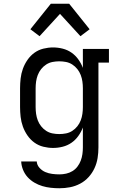

<svg xmlns="http://www.w3.org/2000/svg" viewBox="-20 -781 640 1024"><path d="M297 223Q274 223 251 220.5Q228 218 206 211.5Q184 205 163.5 193Q143 181 127.5 164Q112 147 103 125Q94 103 93 80H176Q177 99 190.5 114Q204 129 221.5 136.5Q239 144 258.5 146.5Q278 149 297 149Q315 149 333 145Q351 141 366.5 131.5Q382 122 393 107.5Q404 93 410.5 76Q417 59 419.5 41Q422 23 422 5V-101Q413 -77 397.5 -55.5Q382 -34 361 -19.5Q340 -5 314.5 1.5Q289 8 263 8Q237 8 211 1.5Q185 -5 163.5 -20.5Q142 -36 126.5 -58.5Q111 -81 102 -106Q93 -131 90 -157.5Q87 -184 87 -210V-310Q87 -336 90 -362.5Q93 -389 102 -414Q111 -439 126.5 -461.5Q142 -484 163.5 -499.5Q185 -515 211 -521.5Q237 -528 263 -528Q289 -528 314.5 -521.5Q340 -515 361 -500.5Q382 -486 397.5 -464.5Q413 -443 422 -419V-520H561V-447H505V5Q505 34 500.5 62Q496 90 484 116Q472 142 452.5 163.5Q433 185 407.5 198.5Q382 212 354 217.5Q326 223 297 223ZM296 -66Q314 -66 332 -69.5Q350 -73 365.5 -83Q381 -93 392.5 -107.5Q404 -122 410.5 -139Q417 -156 419.5 -174Q422 -192 422 -210V-310Q422 -328 419.5 -346Q417 -364 410.5 -381Q404 -398 392.5 -412.5Q381 -427 365.5 -437Q350 -447 332 -450.5Q314 -454 296 -454Q278 -454 260 -450.5Q242 -447 226.5 -437Q211 -427 199.5 -412.5Q188 -398 181.5 -381Q175 -364 172.5 -346Q170 -328 170 -310V-210Q170 -192 172.5 -174Q175 -156 181.5 -139Q188 -122 199.5 -107.5Q211 -93 226.5 -83Q242 -73 260 -69.5Q278 -66 296 -66ZM191 -588 142 -625 251 -761H349L458 -625L409 -588L300 -707Z"/></svg>

Font: Iosevka HT Extended
Style: Regular
Weight: 400
Width: 7
Monospace: yes
Designer: Belleve Invis
Foundry: Belleve Invis
Version: Version 32.3.0; ttfautohint (v1.8.4)